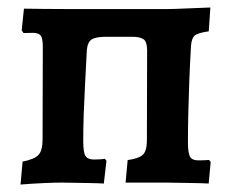

<svg xmlns="http://www.w3.org/2000/svg" viewBox="-20 -485 617 510"><path d="M34.5 5.2 40 -55.7Q72.3 -62.2 82.7 -74Q93.1 -85.7 93.1 -115.2L93.7 -360.7Q93.7 -383.7 87.9 -390.8Q82.1 -397.8 66.6 -397.8Q62.6 -397.8 55.4 -397.5Q48.3 -397.3 42.4 -397.3L37.6 -404.4L43.6 -462Q68.6 -461.6 97.5 -461.3Q126.4 -461 151.3 -461H427.9Q440.5 -461 468.7 -462.3Q496.9 -463.6 538.8 -465.1L534.5 -401.8Q506.2 -397.8 497.6 -390.8Q488.9 -383.7 487.4 -363.7Q484.7 -318.1 482.9 -272.7Q481.2 -227.2 480.2 -185.5Q479.2 -143.9 479.2 -107.9Q479.2 -78.6 484.8 -68.8Q490.4 -59 506.6 -59Q513.8 -59 522 -59.3Q530.2 -59.6 535.3 -60.1L539.7 -54.9L534.3 2.5Q516.2 1.5 493.7 1.2Q471.3 1 451.7 0.5Q432.1 0 420.4 0H313.6L319.1 -59.8Q349.7 -64.2 360 -74.5Q370.2 -84.8 370.2 -112.7L370.8 -350.9Q370.8 -373.9 361.5 -380.6Q352.2 -387.3 330.6 -387.3H261.7Q234.7 -387.3 223.7 -380.3Q212.7 -373.3 210.7 -352.4Q208.2 -303 205.9 -260.3Q203.6 -217.7 202.3 -180.5Q201.1 -143.4 201.1 -110.2Q201.1 -80.8 206.9 -71.1Q212.8 -61.3 229.1 -61.3Q237.7 -61.3 245.8 -61.8Q253.9 -62.3 258.5 -63.3L262.8 -58L255.8 2.5Q238.2 1.5 216.2 1.2Q194.2 1 174.6 0.5Q155 0 142.9 0Q126.4 0 96.6 1.3Q66.7 2.6 34.5 5.2Z"/></svg>

Font: Alegreya
Style: Regular
Weight: 400
Designer: Juan Pablo del Peral
Foundry: Huerta Tipografica
Version: Version 2.009